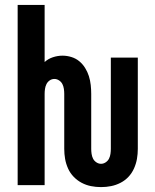

<svg xmlns="http://www.w3.org/2000/svg" viewBox="-20 -755 634 783"><path d="M392 8Q371 8 351 4Q331 0 313 -9.5Q295 -19 280.5 -34Q266 -49 257.5 -68Q249 -87 245.5 -107Q242 -127 242 -148V-372Q242 -382 240.5 -392.5Q239 -403 234.5 -412Q230 -421 221 -427Q212 -433 202 -433Q191 -433 182.5 -427Q174 -421 169.5 -412Q165 -403 163.5 -392.5Q162 -382 162 -372V0H52V-735H162V-502Q176 -515 195.5 -521.5Q215 -528 235 -528Q253 -528 271 -522.5Q289 -517 303 -505.5Q317 -494 327 -478Q337 -462 342.5 -444.5Q348 -427 350 -408.5Q352 -390 352 -372V-148Q352 -138 353.5 -127.5Q355 -117 359.5 -108Q364 -99 373 -93Q382 -87 392 -87Q402 -87 411 -93Q420 -99 424.5 -108Q429 -117 430.5 -127.5Q432 -138 432 -148V-520H542V-148Q542 -127 538.5 -107Q535 -87 526.5 -68Q518 -49 504 -34Q490 -19 471.5 -9.5Q453 0 433 4Q413 8 392 8Z"/></svg>

Font: Iosevka QP
Style: Bold
Weight: 700
Designer: Belleve Invis
Foundry: Belleve Invis
Version: Version 20.0.0; ttfautohint (v1.8.4)